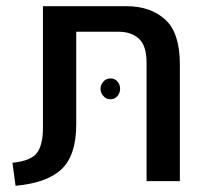

<svg xmlns="http://www.w3.org/2000/svg" viewBox="-20 -582 658 617"><path d="M30 15 20 -59Q80 -65 99 -91Q118 -117 118 -171V-562H388Q463 -562 510.5 -519.5Q558 -477 558 -375V0H451V-380Q451 -435 426.5 -457.5Q402 -480 361 -480H225V-183Q225 -83 178 -38.5Q131 6 30 15ZM335 -330Q349 -330 357.5 -320Q366 -310 366 -297Q366 -284 357.5 -273.5Q349 -263 335 -263Q321 -263 312 -273.5Q303 -284 303 -297Q303 -309 312 -319.5Q321 -330 335 -330Z"/></svg>

Font: Assistant SemiBold
Style: Regular
Weight: 600
Designer: Hebrew By Ben Nathan, Latin by Paul Hunt
Version: Version 3.000